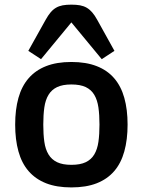

<svg xmlns="http://www.w3.org/2000/svg" viewBox="-20 -799 620 834"><path d="M45.9 -257.8Q45.9 -323.2 60.1 -373.8Q74.2 -424.3 104.2 -459Q134.3 -493.7 180.2 -511.7Q226.1 -529.8 290 -529.8Q354 -529.8 400.1 -511.7Q446.3 -493.7 476.1 -459Q505.9 -424.3 520 -373.8Q534.2 -323.2 534.2 -257.8Q534.2 -192.4 520 -141.4Q505.9 -90.3 476.1 -55.7Q446.3 -21 400.1 -2.9Q354 15.1 290 15.1Q226.1 15.1 180.2 -2.9Q134.3 -21 104.2 -55.7Q74.2 -90.3 60.1 -141.4Q45.9 -192.4 45.9 -257.8ZM290 -83Q328.6 -83 352.5 -94.5Q376.5 -106 389.6 -128.2Q402.8 -150.4 407.5 -182.9Q412.1 -215.3 412.1 -257.8Q412.1 -299.8 407.5 -332.3Q402.8 -364.7 389.6 -387Q376.5 -409.2 352.5 -420.7Q328.6 -432.1 290 -432.1Q252 -432.1 228 -420.7Q204.1 -409.2 190.7 -387Q177.2 -364.7 172.6 -332.3Q168 -299.8 168 -257.8Q168 -215.3 172.6 -182.9Q177.2 -150.4 190.7 -128.2Q204.1 -106 228 -94.5Q252 -83 290 -83ZM103 -578.1 178.2 -712.9Q189 -732.4 199.7 -745.1Q210.4 -757.8 223.4 -765.4Q236.3 -772.9 252.4 -775.9Q268.6 -778.8 290 -778.8Q311.5 -778.8 327.6 -775.9Q343.8 -772.9 356.7 -765.4Q369.6 -757.8 380.6 -745.1Q391.6 -732.4 402.3 -712.9L477.1 -578.1L421.9 -542L290 -701.7L158.2 -542Z"/></svg>

Font: Doppio One
Style: Regular
Weight: 400
Designer: Szymon Celej
Foundry: Szymon Celej
Version: Version 1.002